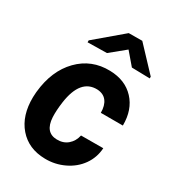

<svg xmlns="http://www.w3.org/2000/svg" viewBox="-183 -854 878 969"><g transform="rotate(30 255.5 -369.5)"><path d="M232.9 -103.5Q271 -102.5 296.4 -124.3Q321.8 -146 329.6 -182.1L459 -182.6Q455.6 -127 424.1 -82.5Q392.6 -38.1 340.1 -13.2Q287.6 11.7 229.5 10.3Q133.3 8.8 77.1 -56.2Q21 -121.1 22.9 -229L24.4 -255.9L24.9 -261.2Q38.1 -390.1 111.8 -465.6Q185.5 -541 293.9 -538.1Q383.3 -536.1 435.8 -479.7Q488.3 -423.3 487.3 -331.1H358.9Q358.9 -373.5 340.3 -397.9Q321.8 -422.4 284.7 -424.3Q186 -427.2 165 -280.3Q157.7 -227.1 159.7 -190.4Q164.6 -105 232.9 -103.5ZM485.8 -615.2V-605L380.4 -607.4L320.3 -677.7L234.9 -607.9L123 -606V-617.2L279.8 -750L358.4 -750.5Z"/></g></svg>

Font: RobotoInd
Style: Bold Italic
Weight: 700
Italic angle: -12°
Designer: Google
Version: Version 2.001150; 2014